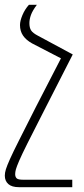

<svg xmlns="http://www.w3.org/2000/svg" viewBox="-32 -512 349 797"><path d="M270 -286 148 -47Q106 35 82 83Q58 131 47.5 155.5Q37 180 34 191Q31 202 31 211Q31 222 37 228Q43 234 63 234H268V265H47Q17 265 2.5 252Q-12 239 -12 217Q-12 205 -7.5 190.5Q-3 176 9.5 148Q22 120 48 68.5Q74 17 117 -68L234 -295ZM121 -492Q103 -468 96.5 -450Q90 -432 90 -416Q90 -397 97 -386Q104 -375 125 -364L270 -286L240 -260L101 -332Q76 -346 63.5 -364.5Q51 -383 51 -408Q51 -425 61 -449Q71 -473 88 -492Z"/></svg>

Font: Noto Serif Armenian ExtraLight
Style: Regular
Weight: 250
Version: Version 2.007